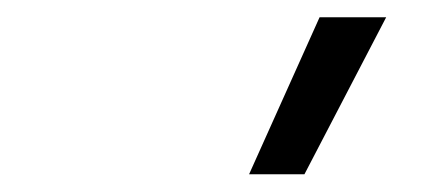

<svg xmlns="http://www.w3.org/2000/svg" viewBox="-20 -828 492 222"><path d="M268 -626.5 349.5 -808H426.5L332 -626.5Z"/></svg>

Font: Encode Sans Cnd
Style: Regular
Weight: 400
Width: 3
Designer: Multiple Designers
Foundry: Impallari Type
Version: Version 3.002; ttfautohint (v1.8.3) -l 8 -r 50 -G 200 -x 14 